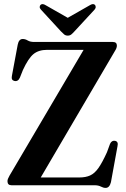

<svg xmlns="http://www.w3.org/2000/svg" viewBox="-20 -905 614 938"><path d="M541.5 -656 179 -38H367.5Q398.5 -38 420.2 -47.8Q442 -57.5 460.8 -84Q479.5 -110.5 502.5 -161L517.5 -202Q525.5 -220 542 -217Q559.5 -213.5 554 -190.5L522 -15Q515 13 496 13Q485 13 472.8 6.5Q460.5 0 441.5 0H36Q16.5 0 16.5 -20Q16.5 -30 26.5 -47L388.5 -661.5H210.5Q168.5 -661.5 143.2 -640.5Q118 -619.5 92 -563L77.5 -526.5Q68.5 -505.5 50.5 -509.5Q34 -513 38 -533.5L66.5 -686.5Q72 -714.5 91 -714.5Q103.5 -714.5 115.5 -707.2Q127.5 -700 147 -700H531Q551 -700 551 -682Q551 -670.5 541.5 -656ZM344 -752Q335.5 -742.5 328.5 -736.8Q321.5 -731 311 -731Q300.5 -731 293.5 -736.8Q286.5 -742.5 277.5 -752L180 -858Q173.5 -865 174 -871.5Q174.5 -878 178.5 -881.5Q187.5 -889.5 204 -879L311 -818L418 -879Q434.5 -889.5 443.5 -881.5Q447 -878 447.5 -871.5Q448 -865 442 -858Z"/></svg>

Font: Fraunces 144pt Soft SemiBold
Style: Regular
Weight: 600
Version: Version 1.000;[b76b70a41]